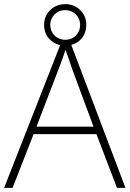

<svg xmlns="http://www.w3.org/2000/svg" viewBox="-20 -912 630 932"><path d="M548 0H589L326 -694C369 -705 399 -742 399 -792C399 -849 354 -892 297 -892C240 -892 194 -850 194 -791C194 -739 228 -703 272 -693L0 0H41L143 -261H448ZM297 -719C254 -719 224 -751 224 -791C224 -832 256 -863 297 -863C336 -863 369 -832 369 -791C369 -751 340 -719 297 -719ZM330 -578 434 -297H157L265 -578C275 -604 288 -638 298 -670C310 -636 323 -600 330 -578Z"/></svg>

Font: Noto Sans Meetei Mayek ExtraLight
Style: Regular
Weight: 200
Designer: Monotype Design Team and Neelakash Kshetrimayum
Foundry: Monotype Imaging Inc.
Version: Version 2.002